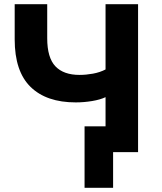

<svg xmlns="http://www.w3.org/2000/svg" viewBox="-20 -725 770 915"><path d="M519 170H383V-123H483V-262Q458 -250 419 -243.5Q380 -237 341 -237Q201 -237 125.5 -311Q50 -385 50 -537V-705H205V-543Q205 -450 244 -409Q283 -368 359 -368Q390 -368 423 -374Q456 -380 483 -394V-705H638V0H519Z"/></svg>

Font: Nunito Sans ExtraBold
Style: Regular
Weight: 800
Designer: Vernon Adams
Foundry: Vernon Adams
Version: Version 3.101; ttfautohint (v1.8.4.7-5d5b);gftools[0.9.27]